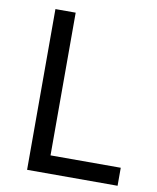

<svg xmlns="http://www.w3.org/2000/svg" viewBox="-81 -777 686 840"><g transform="rotate(10 262.0 -357.0)"><path d="M97 0H499V-80H187V-714H97Z"/></g></svg>

Font: Noto Sans Caucasian Albanian
Style: Regular
Weight: 400
Designer: Monotype Design Team
Foundry: Monotype Imaging Inc.
Version: Version 2.005